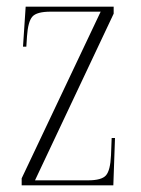

<svg xmlns="http://www.w3.org/2000/svg" viewBox="-20 -556 422 576"><path d="M45 0V-21L282 -521H132Q90 -521 77 -506Q64 -491 61 -447L59 -416H49L57 -536H321V-515L85 -15H244Q285 -15 298 -30Q311 -45 313 -90L315 -142H325L320 0Z"/></svg>

Font: Noto Serif Display ExtraCondensed ExtraLight
Style: Regular
Weight: 200
Width: 2
Designer: Monotype Design Team
Foundry: Monotype Imaging Inc.
Version: Version 2.009